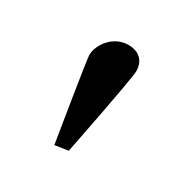

<svg xmlns="http://www.w3.org/2000/svg" viewBox="-69 -704 328 338"><g transform="rotate(30 95.0 -535.0)"><path d="M79 -426 106 -430C106 -430 139 -595 139 -611C139 -627 130 -644 104 -644C74 -644 53 -616 53 -594C53 -585 79 -426 79 -426Z"/></g></svg>

Font: Linux Libertine O C
Style: Regular
Weight: 400
Designer: Philipp H. Poll
Foundry: Philipp H. Poll
Version: Version 4.0.3